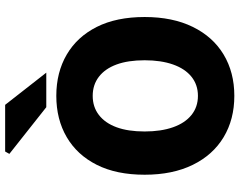

<svg xmlns="http://www.w3.org/2000/svg" viewBox="-110 -786 909 728"><g transform="rotate(-90 344.0 -422.5)"><path d="M344 12Q255 12 187.5 -28.5Q120 -69 82.5 -145.5Q45 -222 45 -328Q45 -435 82.5 -509.5Q120 -584 187.5 -623.5Q255 -663 344 -663Q433 -663 500.5 -623.5Q568 -584 605.5 -509.5Q643 -435 643 -328Q643 -222 605.5 -145.5Q568 -69 500.5 -28.5Q433 12 344 12ZM344 -126Q386 -126 416.5 -150.5Q447 -175 463 -220.5Q479 -266 479 -328Q479 -391 463 -434.5Q447 -478 416.5 -501.5Q386 -525 344 -525Q302 -525 271.5 -501.5Q241 -478 225 -434.5Q209 -391 209 -328Q209 -266 225 -220.5Q241 -175 271.5 -150.5Q302 -126 344 -126ZM301 -701 124 -841 133 -857H310L432 -701Z"/></g></svg>

Font: Source Sans 3 ExtraLight ExtraBold
Style: Regular
Weight: 800
Version: Version 3.052;hotconv 1.1.0;makeotfexe 2.6.0